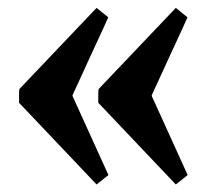

<svg xmlns="http://www.w3.org/2000/svg" viewBox="-20 -476 564 497"><path d="M29.3 -210V-227.1Q29.3 -233.9 29.5 -239.3Q29.8 -244.6 30.3 -245.6L230 -455.6L260.3 -431.2L256.3 -422.4Q252.4 -413.6 245.8 -399.2Q239.3 -384.8 230.7 -366.5Q222.2 -348.1 213.4 -329.1Q204.6 -310.1 196.3 -291.7Q188 -273.4 181.4 -259.3Q174.8 -245.1 170.9 -236.6Q167 -228 167.5 -228L260.7 -22.9L230 1.5ZM234.4 -210V-227.1Q234.4 -233.9 234.6 -239.3Q234.9 -244.6 235.4 -245.6L435.1 -455.6L465.3 -431.2L461.4 -422.4Q457.5 -413.6 450.9 -399.2Q444.3 -384.8 435.8 -366.5Q427.2 -348.1 418.5 -329.1Q409.7 -310.1 401.4 -291.7Q393.1 -273.4 386.5 -259.3Q379.9 -245.1 376 -236.6Q372.1 -228 372.6 -228L465.8 -22.9L435.1 1.5Z"/></svg>

Font: Gentium Book Basic
Style: Bold
Weight: 700
Designer: J. Victor Gaultney and Annie Olsen
Foundry: SIL International
Version: Version 1.102; 2013; Maintenance release